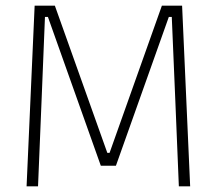

<svg xmlns="http://www.w3.org/2000/svg" viewBox="-20 -659 766 679"><path d="M114.5 0H74L102.5 -639H174L359.5 -118.5H367.5L552.5 -639H624L652.5 0H612.5L600 -303.5L587.5 -599H577L390 -73H336.5L149.5 -599H139L127 -303Z"/></svg>

Font: Anek Kannada ExtraLight
Style: Regular
Weight: 250
Version: Version 1.003